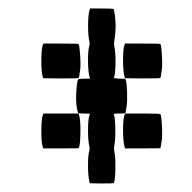

<svg xmlns="http://www.w3.org/2000/svg" viewBox="-20 -487 456 457"><path d="M276.4 -213.4 277.8 -216.8H319.3Q360.4 -216.8 361.8 -215.3Q364.3 -210.9 365.5 -186.8Q366.7 -162.6 364.7 -150.4Q364.3 -148.9 363.8 -145.5Q363.3 -142.1 363.3 -141.1Q362.3 -135.3 361.3 -134.3Q360.8 -133.8 318.8 -133.8H277.3L276.4 -137.7Q272.9 -150.4 272.9 -177.5Q272.9 -204.6 276.4 -213.4ZM82 -213.4 83.5 -216.8H125H166.5L168 -213.4Q171.9 -203.6 171.4 -170.9Q170.9 -138.2 167 -134.3Q166.5 -133.8 124.5 -133.8H83L81.5 -137.7Q78.1 -150.4 78.4 -177.5Q78.6 -204.6 82 -213.4ZM276.4 -380.4 277.8 -383.3H319.3Q360.8 -383.3 361.8 -382.3Q364.3 -377.9 365.5 -353.8Q366.7 -329.6 364.7 -317.4Q364.3 -315.9 363.8 -312.3Q363.3 -308.6 363.3 -307.6Q362.3 -302.2 361.3 -301.3Q360.4 -300.3 318.8 -300.3L277.3 -300.8L276.4 -304.7Q272.9 -317.4 272.9 -344.5Q272.9 -371.6 276.4 -380.4ZM82 -380.4 83.5 -383.3H125Q166 -383.3 167 -382.3Q169.4 -377.9 170.9 -353.8Q172.4 -329.6 170.4 -317.4Q169.9 -315.9 169.4 -312.3Q168.9 -308.6 168.9 -307.6Q168 -302.2 167 -301.3Q166 -300.3 124.5 -300.3L83 -300.8L81.5 -304.7Q78.1 -317.4 78.4 -344.5Q78.6 -371.6 82 -380.4ZM193.4 -463.4 194.3 -466.8H222.2Q249 -466.8 250.5 -465.3Q251 -464.8 252 -459.5Q258.3 -424.8 252 -389.6Q251 -382.8 252 -377Q255.4 -362.3 254.9 -334.5Q254.4 -306.6 250.5 -301.3L262.2 -299.8H263.7Q265.1 -299.8 268.1 -299.8Q275.4 -299.8 276.9 -299.6Q278.3 -299.3 279.3 -296.9Q281.7 -290.5 282.5 -267.1Q283.2 -243.7 281.2 -233.4Q281.2 -232.4 281 -231Q280.8 -229.5 280.3 -227.5Q279.8 -225.6 279.8 -224.6Q278.8 -218.3 278.3 -217.8Q277.3 -216.8 263.7 -216.8Q250.5 -216.8 250.5 -215.3Q253.9 -210 254.4 -181.9Q254.9 -153.8 252 -139.6Q251 -133.3 252 -127Q255.4 -111.8 254.6 -83.3Q253.9 -54.7 250.5 -51.3Q249.5 -50.3 221.7 -50.3L193.8 -50.8L192.9 -54.7Q189.5 -67.4 189.5 -93.5Q189.5 -119.6 192.9 -129.4Q193.8 -133.3 192.9 -137.7Q189.5 -150.9 189.5 -176.8Q189.5 -202.6 192.9 -212.9L194.3 -216.3L180.2 -216.8L166 -217.3L165 -221.2Q158.7 -243.7 162.6 -281.2Q164.1 -295.9 166 -297.9Q168 -299.8 180.2 -299.8H194.3L192.9 -304.7Q189.5 -317.9 189.5 -343.5Q189.5 -369.1 192.9 -379.4Q193.8 -383.3 192.9 -387.7Q189.5 -400.9 189.7 -427.5Q189.9 -454.1 193.4 -463.4Z"/></svg>

Font: VT323
Style: Regular
Weight: 400
Monospace: yes
Version: Version 001.002